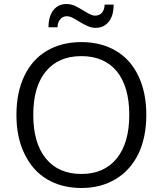

<svg xmlns="http://www.w3.org/2000/svg" viewBox="-20 -930 812 958"><path d="M386 8Q288 8 214 -36Q142 -79 102 -163Q62 -244 62 -356Q62 -468 101 -550Q140 -633 213 -676Q287 -720 386 -720Q485 -720 559 -676Q632 -633 671 -550Q710 -468 710 -357Q710 -246 671 -163Q630 -80 558 -37Q485 8 386 8ZM386 -62Q499 -62 562 -139Q625 -216 625 -357Q625 -497 563 -574Q500 -650 386 -650Q272 -650 209 -574Q146 -498 146 -357Q146 -216 209 -139Q272 -62 386 -62ZM222 -794Q222 -849 247 -880Q271 -910 312 -910Q331 -910 352 -902Q362 -897 373 -891Q384 -885 397 -877Q417 -864 431 -858Q443 -852 455 -852Q477 -852 490 -868Q502 -885 502 -907H547Q547 -852 523 -822Q498 -791 457 -791Q437 -791 417 -800Q398 -808 372 -824Q361 -831 353 -835.5Q345 -840 339 -843Q326 -849 314 -849Q292 -849 280 -833Q267 -817 267 -794Z"/></svg>

Font: PRinguin Sans
Style: Regular
Weight: 400
Designer: Vernon Adams
Foundry: Vernon Adams
Version: ""